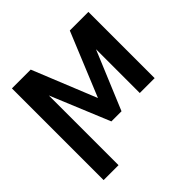

<svg xmlns="http://www.w3.org/2000/svg" viewBox="-182 -704 1083 1083"><g transform="rotate(-45 360.0 -162.0)"><path d="M359.7 -146.7 516.7 -528.4H665.1V0H546.5V-349.4L400.9 0H320L174 -353V203.1H55V-528.4H204.9Z"/></g></svg>

Font: Interface Medium
Style: Regular
Weight: 500
Designer: Rasmus Andersson
Foundry: rsms
Version: Version 1.8